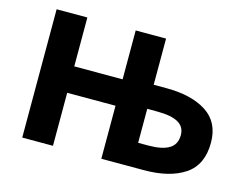

<svg xmlns="http://www.w3.org/2000/svg" viewBox="-98 -873 1329 1032"><g transform="rotate(15 567.0 -357.0)"><path d="M98 -714H269V-442H538V-714H707V-457H778Q918 -457 1001.5 -403Q1085 -349 1085 -235Q1085 -112 1001.5 -56Q918 0 775 0H538V-295H269V0H98ZM918 -233Q918 -279 879.5 -301Q841 -323 763 -323H707V-134H764Q840 -134 879 -157.5Q918 -181 918 -233Z"/></g></svg>

Font: Nebula Sans Bold
Style: Regular
Weight: 700
Designer: Paul D. Hunt for Adobe (as Source Sans)
Foundry: Nebula Entertainment & Broadcasting LLC
Version: Version 1.010